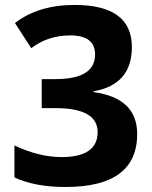

<svg xmlns="http://www.w3.org/2000/svg" viewBox="-20 -744 612 774"><path d="M244.2 9.8Q120 9.8 38.2 -28.8V-157.7Q137.2 -110.8 227.9 -110.8Q373.6 -110.8 373.6 -211.5Q373.6 -308.2 202.3 -308.2H148.2V-425.1H203.3Q363.3 -425.1 363.3 -524.3Q363.3 -601.3 263.3 -601.3Q173.1 -601.3 106 -549.7L40.3 -651.1Q134.6 -724.1 280.8 -724.1Q511.6 -724.1 511.6 -554.2Q511.6 -402.9 357.3 -376V-372.7Q533 -348.8 533 -203.7Q533 9.8 244.2 9.8Z"/></svg>

Font: Nokora
Style: Regular
Weight: 400
Designer: Danh Hong
Foundry: Danh Hong
Version: Version 9.000